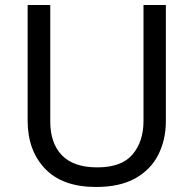

<svg xmlns="http://www.w3.org/2000/svg" viewBox="-20 -734 771 764"><path d="M640 -252Q640 -178 610 -118.5Q580 -59 518.5 -24.5Q457 10 362 10Q229 10 159.5 -62.5Q90 -135 90 -254V-714H180V-251Q180 -164 226.5 -116Q273 -68 367 -68Q464 -68 507.5 -119.5Q551 -171 551 -252V-714H640Z"/></svg>

Font: korean25
Style: Book
Weight: 400
Designer: Jelle Bosma - Monotype Design Team
Foundry: Monotype Imaging Inc.
Version: Version 2.003